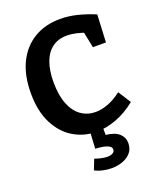

<svg xmlns="http://www.w3.org/2000/svg" viewBox="-172 -820 977 1179"><g transform="rotate(-20 316.0 -231.0)"><path d="M341 12Q259 12 191 -28.5Q123 -69 82 -149.5Q41 -230 41 -348Q41 -464 81 -546Q121 -628 194 -672Q267 -716 365 -716Q417 -716 472 -703Q527 -690 590 -664L581 -484H496L472 -601L496 -578Q461 -592 429 -599Q397 -606 370 -606Q313 -606 274 -577.5Q235 -549 215 -495Q195 -441 195 -366Q195 -278 218.5 -219.5Q242 -161 283.5 -132.5Q325 -104 377 -104Q416 -104 459.5 -120.5Q503 -137 547 -171L600 -88Q538 -38 471.5 -13Q405 12 341 12ZM352 254Q325 254 296.5 248Q268 242 243 229L269 162Q288 169 310.5 174Q333 179 351 179Q372 179 385.5 171Q399 163 399 148Q399 135 385 126Q371 117 347.5 112.5Q324 108 296 107L302 0H385V49Q443 55 471 80.5Q499 106 499 143Q499 180 478.5 204.5Q458 229 424.5 241.5Q391 254 352 254Z"/></g></svg>

Font: Bitter Thin
Style: Bold
Weight: 700
Version: Version 3.021